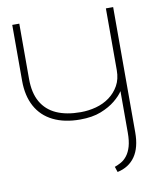

<svg xmlns="http://www.w3.org/2000/svg" viewBox="-81 -763 676 832"><g transform="rotate(-10 257.5 -346.5)"><path d="M474 -149V-700H442V-428Q442 -389 426 -360.5Q410 -332 384 -313Q358 -294 325 -285Q292 -276 257 -276Q194 -276 150.5 -295.5Q107 -315 84 -355Q61 -395 61 -457V-700H30V-454Q30 -388 55.5 -341Q81 -294 130.5 -269.5Q180 -245 249 -245Q303 -245 341 -260Q379 -275 404.5 -296Q430 -317 442 -336V-153Q442 -117 435 -93Q428 -69 416 -53.5Q404 -38 389.5 -30Q375 -22 361 -17L369 7Q420 -4 447 -43Q474 -82 474 -149Z"/></g></svg>

Font: Advent Pro ExtraLight
Style: Regular
Weight: 250
Version: Version 3.000